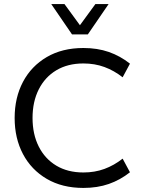

<svg xmlns="http://www.w3.org/2000/svg" viewBox="-20 -914 705 944"><path d="M390 10Q286 10 210 -34.5Q134 -79 93 -156.5Q52 -234 52 -334Q52 -434 93 -511.5Q134 -589 210 -633.5Q286 -678 390 -678Q459 -678 515 -658.5Q571 -639 619 -601L583 -534Q541 -567 493.5 -584.5Q446 -602 390 -602Q313 -602 257 -568.5Q201 -535 170.5 -474.5Q140 -414 140 -334Q140 -254 170.5 -193.5Q201 -133 257 -99.5Q313 -66 390 -66Q446 -66 493.5 -83.5Q541 -101 583 -134L619 -67Q571 -29 515 -9.5Q459 10 390 10ZM334 -745 232 -894H297L373 -790L449 -894H514L412 -745Z"/></svg>

Font: Gantari
Style: Regular
Weight: 400
Designer: Anugrah Pasau
Foundry: Lafontype
Version: Version 1.000; ttfautohint (v1.8.3)